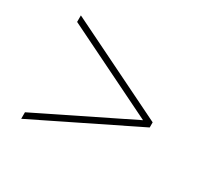

<svg xmlns="http://www.w3.org/2000/svg" viewBox="-101 -679 753 714"><g transform="rotate(30 275.0 -322.0)"><path d="M60 -128 455 -322 60 -516V-544L490 -333V-311L60 -100Z"/></g></svg>

Font: Prompt Thin
Style: Regular
Weight: 250
Designer: Katatrad Team
Foundry: CadsonDemak
Version: Version 1.001